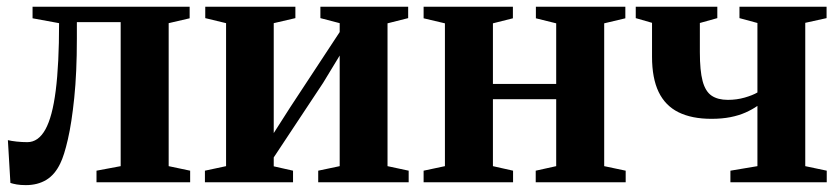

<svg xmlns="http://www.w3.org/2000/svg" viewBox="-20 -543 2502 572"><path d="M57 8.5Q41 8.5 29.8 6.5Q18.5 4.5 11 2L3.5 -125.5Q13.5 -123 29.8 -121.2Q46 -119.5 61.5 -119.5Q94 -119.5 115 -157Q136 -194.5 146 -273Q156 -351.5 156 -474L77 -488.5V-523H545V-488.5L482.5 -474V-48L546.5 -34.5V0H267.5V-34.5L339.5 -48V-477H209V-428Q209 -326.5 201.2 -251.5Q193.5 -176.5 182.2 -127.8Q171 -79 159.5 -56Q143.5 -22.5 117.8 -7Q92 8.5 57 8.5Z M590.5 0V-34.5L653.5 -48V-474L591.5 -489V-523H860V-489L795.5 -474V-146.5L845 -224L992 -447.5V-474L934.5 -489V-523H1196V-489L1134.5 -473.5V-48L1197.5 -34.5V0H928V-34.5L992 -48V-377.5L942.5 -296L795.5 -74V-47.5L853 -34.5V0Z M1242 0V-34.5L1305.5 -48V-473.5L1242 -488.5V-523H1508V-488.5L1448.5 -473.5V-293H1637V-473.5L1576.5 -488.5V-523H1843V-488.5L1780 -473.5V-48L1844 -34.5V0H1576V-34.5L1637 -48V-247.5H1448.5V-48L1508.5 -34.5V0Z M2156 0V-34.5L2236.5 -48V-227.5Q2221.5 -217 2201.5 -208Q2181.5 -199 2156.2 -194Q2131 -189 2099.5 -189Q2041 -189 2001.5 -208.5Q1962 -228 1942.2 -269Q1922.5 -310 1922.5 -374V-475L1874 -489V-523H2117V-489L2065 -474.5V-387.5Q2065 -332.5 2073.2 -301.5Q2081.5 -270.5 2100 -258Q2118.5 -245.5 2148.5 -245.5Q2174.5 -245.5 2198.2 -252.2Q2222 -259 2236.5 -267.5V-474.5L2183 -489V-523H2442.5V-489L2379 -475V-48L2443 -34.5V0Z"/></svg>

Font: Merriweather 96pt
Style: Bold
Weight: 700
Version: Version 2.100